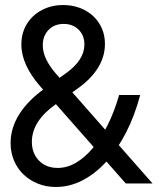

<svg xmlns="http://www.w3.org/2000/svg" viewBox="-20 -730 640 764"><path d="M480.4 0H587L203.2 -436Q177.2 -466 163.7 -494.3Q150.2 -522.6 150.2 -550Q150.2 -587.2 173.2 -611Q196.1 -634.8 233.4 -634.8Q269.8 -634.8 292.8 -612Q315.8 -589.2 315.8 -553Q315.8 -521.6 297.5 -493.3Q279.2 -465 243.6 -439.4L157.4 -377.6Q90.8 -330 56.5 -275.2Q22.2 -220.4 22.2 -160.9Q22.2 -123.4 35.6 -91.4Q49 -59.3 73.2 -36.1Q97.4 -12.9 130.3 0.6Q163.3 14 202.4 14Q257 14 307.8 -12.1Q358.6 -38.2 402.2 -85.8Q445.8 -133.4 480.8 -201Q515.8 -268.6 537.8 -352H454Q435.4 -286.8 408.8 -233.3Q382.2 -179.8 350.1 -141.6Q318 -103.4 282.5 -82.6Q247 -61.8 209.6 -61.8Q163.6 -61.8 135.2 -90.8Q106.8 -119.9 106.8 -165.8Q106.8 -207 130.8 -244.5Q154.8 -282 202.2 -315.4L288.4 -377.2Q341.8 -415 369.7 -459.9Q397.6 -504.8 397.6 -555.2Q397.6 -588.8 385.3 -617.1Q373 -645.4 350.7 -666.1Q328.5 -686.7 297.8 -698.4Q267 -710 231 -710Q194.8 -710 164.5 -698.2Q134.2 -686.4 111.8 -665.4Q89.5 -644.5 77.2 -616.1Q65 -587.6 65 -553.6Q65 -512.2 84 -470.6Q103 -429 139.6 -387Z"/></svg>

Font: CommitMonoV143 ExtLt
Style: Regular
Weight: 200
Monospace: yes
Designer: Eigil Nikolajsen
Foundry: Eigil Nikolajsen
Version: Version 1.143